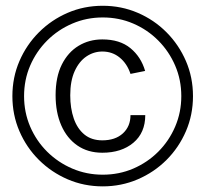

<svg xmlns="http://www.w3.org/2000/svg" viewBox="-20 -656 730 682"><path d="M345 6Q278.5 6 220.5 -19Q162.5 -44 118.2 -88Q74 -132 49 -190Q24 -248 24 -314.5Q24 -381 49 -439Q74 -497 118.2 -541.2Q162.5 -585.5 220.5 -610.5Q278.5 -635.5 345 -635.5Q411 -635.5 469.2 -610.5Q527.5 -585.5 571.5 -541.2Q615.5 -497 640.5 -439Q665.5 -381 665.5 -314.5Q665.5 -248 640.5 -190Q615.5 -132 571.5 -88Q527.5 -44 469.2 -19Q411 6 345 6ZM345 -35.5Q403 -35.5 453.5 -57.2Q504 -79 542.2 -117.2Q580.5 -155.5 602.2 -206.2Q624 -257 624 -314.5Q624 -372.5 602.2 -423Q580.5 -473.5 542.2 -512Q504 -550.5 453.5 -572.2Q403 -594 345 -594Q287.5 -594 236.8 -572.2Q186 -550.5 147.5 -512Q109 -473.5 87.2 -423Q65.5 -372.5 65.5 -314.5Q65.5 -257 87.2 -206.2Q109 -155.5 147.5 -117.2Q186 -79 236.8 -57.2Q287.5 -35.5 345 -35.5ZM343.5 -113.5Q292 -113.5 254.8 -139.2Q217.5 -165 197.5 -211Q177.5 -257 177.5 -317.5Q177.5 -382.5 199.5 -426.5Q221.5 -470.5 259 -493.2Q296.5 -516 343.5 -516Q405.5 -516 443.2 -485Q481 -454 495.5 -404L443.5 -393.5Q431.5 -430 405.2 -451.5Q379 -473 343.5 -473Q313 -473 287 -455.5Q261 -438 245.2 -403.2Q229.5 -368.5 229.5 -317.5Q229.5 -271.5 242 -235.2Q254.5 -199 279.8 -178.2Q305 -157.5 343.5 -157.5Q389.5 -157.5 416.5 -182.2Q443.5 -207 443.5 -247H496Q496 -184.5 453.8 -149Q411.5 -113.5 343.5 -113.5Z"/></svg>

Font: Karla
Style: Regular
Weight: 400
Designer: Jonathan Pinhorn
Version: Version 2.004;gftools[0.9.33]